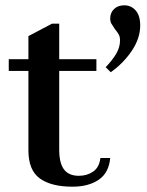

<svg xmlns="http://www.w3.org/2000/svg" viewBox="-20 -693 553 723"><path d="M508 -597Q508 -549 476.5 -502Q445 -455 397 -421L378 -440Q403 -466 417.5 -490.5Q432 -515 432 -541Q432 -554 427.5 -562.5Q423 -571 413 -583Q404 -596 399.5 -604Q395 -612 395 -624Q395 -645 409.5 -659Q424 -673 448 -673Q474 -673 491 -653.5Q508 -634 508 -597ZM358 -98H395Q390 -42 351.5 -16Q313 10 253 10Q173 10 130 -21Q87 -52 87 -127V-426H13V-470H87V-557L176 -604H203V-470H343V-426H203V-129Q203 -79 221 -55Q239 -31 277 -31Q308 -31 331 -47Q354 -63 358 -98Z"/></svg>

Font: Taviraj Medium
Style: Regular
Weight: 500
Designer: Katatrad Team
Foundry: CadsonDemak
Version: Version 1.001